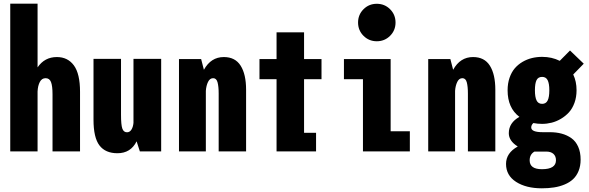

<svg xmlns="http://www.w3.org/2000/svg" viewBox="-20 -820 3190 1040"><path d="M35.5 0V-800H183.5V-455Q221.5 -511 288 -511Q347 -511 380.2 -465.8Q413.5 -420.5 413.5 -323V0H264.5V-309.5Q264.5 -355 256.2 -375.8Q248 -396.5 227 -396.5Q206.5 -396.5 195.8 -376.2Q185 -356 183.5 -324.5V0Z M616 10Q551 10 518.8 -32.2Q486.5 -74.5 486.5 -171.5V-501H635.5V-198.5Q635.5 -144 642.5 -123.8Q649.5 -103.5 668 -103.5Q683 -103.5 692 -118Q701 -132.5 703 -154.5V-501H853V0H737.5L720 -54.5Q688 10 616 10Z M949.5 0V-500H1069.5L1084.5 -442Q1122.5 -511 1192.5 -511Q1254 -511 1283.5 -464.2Q1313 -417.5 1313 -334V0H1164.5V-313.5Q1164.5 -351 1158.5 -373.8Q1152.5 -396.5 1134.5 -396.5Q1116.5 -396.5 1106.8 -376.2Q1097 -356 1095 -328V0Z M1627 -100.5H1692V0H1478V-391H1385.5V-500H1478V-645H1627V-500H1721.5V-391H1627Z M2093 -626Q2063.5 -596.5 2021 -596.5Q1978.5 -596.5 1949 -626Q1919.5 -655.5 1919.5 -698Q1919.5 -740.5 1949 -770Q1978.5 -799.5 2021 -799.5Q2063.5 -799.5 2093 -770Q2122.5 -740.5 2122.5 -698Q2122.5 -655.5 2093 -626ZM2096 -109H2200V0H1946V-391H1843V-500H2096Z M2299.5 0V-500H2419.5L2434.5 -442Q2472.5 -511 2542.5 -511Q2604 -511 2633.5 -464.2Q2663 -417.5 2663 -334V0H2514.5V-313.5Q2514.5 -351 2508.5 -373.8Q2502.5 -396.5 2484.5 -396.5Q2466.5 -396.5 2456.8 -376.2Q2447 -356 2445 -328V0Z M2916.5 -149Q2892 -149 2869 -153.5Q2857.5 -143 2857.5 -129.5Q2857.5 -104 2919.5 -104H2957.5Q2993 -104 3022 -96.2Q3051 -88.5 3074.8 -71.8Q3098.5 -55 3111.8 -25.2Q3125 4.5 3125 44.5Q3125 79 3114 106Q3103 133 3084.2 150.5Q3065.5 168 3038.5 179.2Q3011.5 190.5 2981.2 195.2Q2951 200 2915 200Q2829.5 200 2775.2 165Q2721 130 2721 68Q2721 8.5 2784.5 -26.5Q2736 -56.5 2736 -98.5Q2736 -155 2793.5 -187Q2729.5 -235 2729.5 -331Q2729.5 -368 2740 -398.5Q2750.5 -429 2768.2 -449.8Q2786 -470.5 2810.2 -484.8Q2834.5 -499 2861.2 -505.5Q2888 -512 2916.5 -512Q2969 -512 3012 -490.5L3067.5 -546.5L3142 -475L3085 -416.5Q3103 -379 3103 -331Q3103 -294 3091.8 -263Q3080.5 -232 3061.8 -211.5Q3043 -191 3018.5 -176.5Q2994 -162 2968.2 -155.5Q2942.5 -149 2916.5 -149ZM2955.5 -331Q2955.5 -367.5 2946.5 -385.5Q2937.5 -403.5 2916.5 -403.5Q2895 -403.5 2886.2 -385.8Q2877.5 -368 2877.5 -331Q2877.5 -294 2886.5 -275.8Q2895.5 -257.5 2916.5 -257.5Q2937.5 -257.5 2946.5 -275.8Q2955.5 -294 2955.5 -331ZM2849 48.5Q2849 96.5 2915.5 96.5Q2991.5 96.5 2991.5 48Q2991.5 26 2977.8 13.5Q2964 1 2938.5 1H2875Q2849 16 2849 48.5Z"/></svg>

Font: League Mono Condensed
Style: Bold
Weight: 700
Width: 1
Designer: Tyler Finck
Foundry: The League of Moveable Type / Tyler Finck
Version: Version 2.210